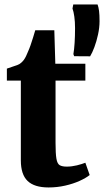

<svg xmlns="http://www.w3.org/2000/svg" viewBox="-20 -836 469 866"><path d="M199 9.5Q135 9.5 104.5 -19.8Q74 -49 74 -112.5V-472.5H11V-526.5Q23 -531 35.2 -534.8Q47.5 -538.5 58 -542.5Q68.5 -546.5 75 -552.5Q82.5 -559 87.8 -566.2Q93 -573.5 97.5 -582.8Q102 -592 106.5 -603.5Q112 -615.5 117.8 -632Q123.5 -648.5 129 -666.2Q134.5 -684 139 -699.5H225L229.5 -548.5H365V-472.5H230.5V-192.5Q230.5 -143 234.5 -120Q238.5 -97 249.5 -90.8Q260.5 -84.5 281 -84.5Q303.5 -84.5 326.8 -90.2Q350 -96 365 -102L384.5 -46.5Q367.5 -33 338.8 -20Q310 -7 274 1.2Q238 9.5 199 9.5ZM386.5 -582 314.5 -582.5 311 -592Q314.5 -611.5 316.5 -642.2Q318.5 -673 318.5 -709Q318.5 -738.5 315.2 -761.2Q312 -784 307 -797.5L310.5 -816H420Q424.5 -804 426.8 -786.5Q429 -769 429 -740.5Q429 -711.5 422.2 -680.5Q415.5 -649.5 405.8 -623.5Q396 -597.5 386.5 -582Z"/></svg>

Font: Merriweather 36pt ExtraBold
Style: Regular
Weight: 800
Designer: Eben Sorkin
Foundry: Eben Sorkin
Version: Version 2.100